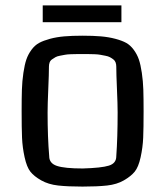

<svg xmlns="http://www.w3.org/2000/svg" viewBox="-20 -683 615 710"><path d="M60 0ZM286 -60Q355 -62 382.5 -70.5Q410 -79 410 -105Q415 -175 415 -267Q415 -297 412.5 -353.5Q410 -410 410 -437Q410 -445 407.5 -452Q405 -459 399 -463.5Q393 -468 386.5 -471.5Q380 -475 369 -477Q358 -479 350.5 -480.5Q343 -482 329 -482.5Q315 -483 307.5 -483Q300 -483 285.5 -483Q271 -483 263.5 -483Q256 -483 242 -482.5Q228 -482 220.5 -480.5Q213 -479 202 -477Q191 -475 185 -471.5Q179 -468 172.5 -463.5Q166 -459 163.5 -452Q161 -445 161 -437Q161 -410 158.5 -353.5Q156 -297 156 -267Q156 -175 162 -105Q162 -79 190.5 -69.5Q219 -60 286 -60ZM285 7Q231 7 195 3Q159 -1 132.5 -16Q106 -31 92.5 -48Q79 -65 71 -101.5Q63 -138 61.5 -173.5Q60 -209 60 -272Q60 -320 61 -351.5Q62 -383 66.5 -413.5Q71 -444 77.5 -463Q84 -482 96.5 -499Q109 -516 125 -524.5Q141 -533 165 -539.5Q189 -546 217.5 -548.5Q246 -551 285.5 -551Q325 -551 353.5 -548.5Q382 -546 406.5 -539.5Q431 -533 446.5 -524.5Q462 -516 474.5 -499Q487 -482 493.5 -463Q500 -444 504.5 -413.5Q509 -383 510 -351.5Q511 -320 511 -272Q511 -209 509.5 -173.5Q508 -138 500 -101.5Q492 -65 478 -48Q464 -31 438 -16Q412 -1 376 3Q340 7 285 7ZM138 -663H429V-601H138Z"/></svg>

Font: Myanmar Chatu
Style: Regular
Weight: 400
Designer: Danh Hong
Foundry: Google Inc.
Version: Version 2.00 November 20, 2015